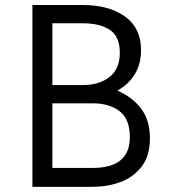

<svg xmlns="http://www.w3.org/2000/svg" viewBox="-20 -726 662 746"><path d="M338 0H106V-706.5H301.5Q397.5 -706.5 459 -666.5Q528 -621 528 -531.5Q528 -427 436.5 -374Q496 -347.5 529.2 -302.8Q562.5 -258 562.5 -188.5Q562.5 -121.5 531 -79.5Q497.5 -36.5 446.8 -18.2Q396 0 338 0ZM301.5 -395.5Q365.5 -395.5 405.5 -426.8Q445.5 -458 445.5 -521Q445.5 -584.5 406.8 -610Q368 -635.5 302.5 -635.5H183.5V-395.5ZM340 -73.5Q484.5 -73.5 484.5 -193Q484.5 -263.5 444.5 -294Q404.5 -324.5 341.5 -324.5H183.5V-73.5Z"/></svg>

Font: Acari Sans
Style: Regular
Weight: 400
Designer: Alfredo Marco Pradil and Stefan Peev (font) & Cristiano Sobral (main changes)
Foundry: Alfredo Marco Pradil and Stefan Peev (font) & Cristiano Sobral (main changes)
Version: Version 1.063; ttfautohint (v1.8.3)